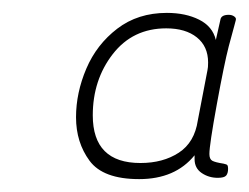

<svg xmlns="http://www.w3.org/2000/svg" viewBox="-20 -748 386 298"><path d="M346 -717Q347 -720 335 -676Q328 -649 316.5 -586Q305 -523 305 -509Q305 -501 309.5 -498.5Q314 -496 327 -494Q332 -493 333 -491.5Q334 -490 334 -486Q334 -479 331 -475.5Q328 -472 318 -472Q304 -472 293 -479.5Q282 -487 282 -501V-507Q252 -470 196 -470Q140 -470 119 -498.5Q98 -527 98 -566Q98 -604 114 -641.5Q130 -679 162 -703.5Q194 -728 239 -728Q268 -728 289 -717.5Q310 -707 315 -686L322 -717Q323 -725 335 -725Q340 -725 343.5 -722.5Q347 -720 346 -717ZM303 -651Q303 -676 285.5 -690Q268 -704 238 -704Q186 -704 155 -664Q124 -624 124 -569Q124 -495 198 -495Q233 -495 257.5 -511Q282 -527 287 -561L302 -639Q303 -643 303 -651Z"/></svg>

Font: Mali ExtraLight
Style: Italic
Weight: 275
Italic angle: -10°
Version: Version 1.000; ttfautohint (v1.6)